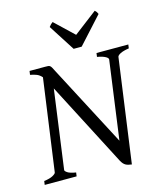

<svg xmlns="http://www.w3.org/2000/svg" viewBox="-124 -930 880 1036"><g transform="rotate(-15 316.0 -411.5)"><path d="M628.9 -594.2Q596.7 -589.4 580.3 -580.8Q564 -572.3 563 -564L482.9 15.1Q472.7 13.7 464.4 11.7Q456.1 9.8 449.2 5.9Q442.4 2 436.5 -4.6Q430.7 -11.2 424.8 -22L182.1 -490.2L122.1 -50.8Q120.6 -44.9 134.3 -35.6Q147.9 -26.4 181.2 -21L178.2 0H0L2.9 -21Q36.1 -25.4 52.5 -34.7Q68.8 -43.9 69.8 -50.8L141.1 -563.5Q128.4 -578.1 113.3 -584.2Q98.1 -590.3 77.1 -594.2L80.1 -615.2H167Q177.7 -615.2 183.8 -614.7Q189.9 -614.3 194.6 -610.6Q199.2 -606.9 203.4 -599.1Q207.5 -591.3 214.8 -577.1L451.2 -126L511.2 -564Q511.7 -566.9 508.8 -571Q505.9 -575.2 498.8 -579.3Q491.7 -583.5 480 -587.4Q468.3 -591.3 451.2 -594.2L454.1 -615.2H631.8ZM385.7 -668.9H340.8L246.6 -815.9Q253.4 -825.2 257.3 -828.6Q261.2 -832 268.6 -837.9L373.5 -738.3L503.9 -837.9Q509.8 -832.5 512.5 -828.9Q515.1 -825.2 519.5 -815.9Z"/></g></svg>

Font: Gentium Plus Am
Style: Italic
Weight: 400
Italic angle: -8°
Designer: J. Victor Gaultney, Annie Olsen, Iska Routamaa, Becca Hirsbrunner
Foundry: SIL International
Version: Version 5.000